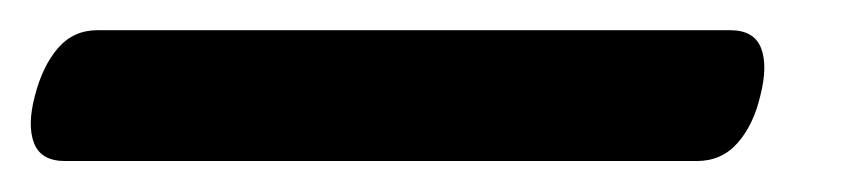

<svg xmlns="http://www.w3.org/2000/svg" viewBox="-65 54 543 124"><path d="M-42.5 116Q-37.5 96.5 -27.5 85Q-17.5 73.5 -2 73.5H406.5Q422 73.5 426.5 85Q431 96.5 426 116Q421.5 135 411.2 146.5Q401 158 385 158H-23Q-38.5 158 -43 146.5Q-47.5 135 -42.5 116Z"/></svg>

Font: Fraunces 72pt S100 SemiBold
Style: Italic
Weight: 600
Italic angle: -16°
Version: Version 1.000; ttfautohint (v1.8.3)